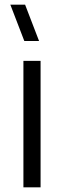

<svg xmlns="http://www.w3.org/2000/svg" viewBox="-20 -800 274 820"><path d="M83.8 -625 24.2 -780H87.2L146.8 -625ZM80 0V-540H153.3V0Z"/></svg>

Font: Manrope
Style: Regular
Weight: 400
Designer: Mikhail Sharanda
Foundry: Mikhail Sharanda
Version: Version 4.503